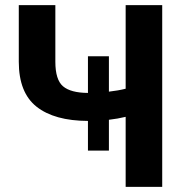

<svg xmlns="http://www.w3.org/2000/svg" viewBox="-20 -731 720 751"><path d="M614.5 0H471.5V-274Q441 -266.5 406 -262.5V-142H324V-258Q193 -258.5 123.2 -313.5Q53.5 -368.5 53.5 -489.5V-711H196.5V-489.5Q196.5 -419 226.5 -393.5Q256.5 -368 324 -367.5V-511H406V-372.5Q442 -376.5 471.5 -384V-711H614.5Z"/></svg>

Font: Roberto Sans
Style: Bold
Weight: 700
Designer: Google (font) & Cristiano Sobral (main changes)
Version: Version 1.000;October 12, 2021;FontCreator 14.0.0.2814 64-bi